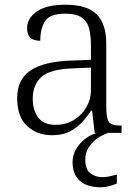

<svg xmlns="http://www.w3.org/2000/svg" viewBox="-20 -564 582 815"><path d="M201 10Q138 10 95.5 -28.5Q53 -67 53 -148Q53 -227 109.5 -265Q166 -303 283 -307L366 -310V-372Q366 -411 358.5 -441.5Q351 -472 327.5 -489Q304 -506 256 -506Q192 -506 171.5 -474.5Q151 -443 151 -391Q123 -391 109 -403.5Q95 -416 95 -445Q95 -486 136 -515Q177 -544 258 -544Q349 -544 390 -503.5Q431 -463 431 -380V-113Q431 -63 442 -47Q453 -31 491 -31H496V0H382L371 -94H366Q350 -69 328.5 -45.5Q307 -22 276.5 -6Q246 10 201 10ZM216 -34Q260 -34 294 -55Q328 -76 347 -109.5Q366 -143 366 -180V-277L293 -274Q193 -271 156 -237.5Q119 -204 119 -145Q119 -97 142 -65.5Q165 -34 216 -34ZM407 231Q350 231 319 203.5Q288 176 288 124Q288 95 303 69Q318 43 342 25Q366 7 392 0H440Q420 6 397.5 20.5Q375 35 358.5 58.5Q342 82 342 114Q342 155 363.5 171.5Q385 188 415 188Q429 188 443 185Q457 182 476 177V215Q461 222 442 226.5Q423 231 407 231Z"/></svg>

Font: Noto Serif Hentaigana Light
Style: Regular
Weight: 300
Designer: Kazuhiro Yamada
Foundry: nipponia
Version: Version 1.000; ttfautohint (v1.8.4.7-5d5b)